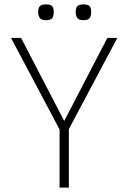

<svg xmlns="http://www.w3.org/2000/svg" viewBox="-20 -847 580 867"><path d="M291 -264.2V0H249V-262.2L29.8 -675.8H75.2L270 -300.8L464.8 -675.8H509.8ZM391.6 -793Q391.6 -774.4 384.8 -765.1Q377.9 -755.9 356.4 -755.9Q335 -755.9 328.4 -766.8Q321.8 -777.8 321.8 -793Q321.8 -809.6 328.6 -818.4Q335.4 -827.1 356.4 -827.1Q378.4 -827.1 385 -818.6Q391.6 -810.1 391.6 -793ZM222.7 -793Q222.7 -774.4 215.8 -765.1Q209 -755.9 187.5 -755.9Q166 -755.9 159.2 -766.8Q152.3 -777.8 152.3 -793Q152.3 -809.6 159.4 -818.4Q166.5 -827.1 187.5 -827.1Q209.5 -827.1 216.1 -818.6Q222.7 -810.1 222.7 -793Z"/></svg>

Font: Clear Sans Thin
Style: Regular
Weight: 250
Foundry: Intel Corporation
Version: Version 1.00